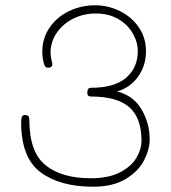

<svg xmlns="http://www.w3.org/2000/svg" viewBox="-20 -706 646 726"><path d="M546 -179Q546 -141 524.5 -99.5Q503 -58 455 -29Q407 0 332 0Q207 0 133.5 -54.5Q60 -109 60 -244Q60 -258 63 -264.5Q66 -271 75 -271Q84 -271 87.5 -266.5Q91 -262 91 -252Q91 -131 152 -81.5Q213 -32 323 -32Q391 -32 434 -54.5Q477 -77 496 -109.5Q515 -142 515 -174Q515 -260 469 -300.5Q423 -341 324 -341Q310 -341 310 -355Q310 -374 323 -374Q413 -374 457 -412Q501 -450 501 -513Q501 -547 482 -580Q463 -613 427 -634Q391 -655 342 -655Q297 -655 258 -636Q219 -617 195 -582.5Q171 -548 171 -505Q171 -494 177 -468Q178 -466 178 -463Q178 -457 174 -453.5Q170 -450 164 -450Q156 -450 153.5 -452Q151 -454 147 -462Q140 -486 140 -511Q140 -561 167 -601Q194 -641 240 -663.5Q286 -686 340 -686Q389 -686 433.5 -664Q478 -642 505 -602.5Q532 -563 532 -513Q532 -458 502.5 -416.5Q473 -375 423 -360Q484 -345 515 -292.5Q546 -240 546 -179Z"/></svg>

Font: Mali ExtraLight
Style: Regular
Weight: 275
Version: Version 1.000; ttfautohint (v1.6)